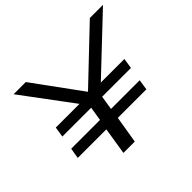

<svg xmlns="http://www.w3.org/2000/svg" viewBox="-157 -921 1136 1136"><g transform="rotate(-45 411.0 -352.5)"><path d="M288 0 315 -170H76L87 -236H328L342 -324H101L111 -389H326L319 -376L74 -705H176L402 -395H386L712 -705H822L474 -376L473 -389H685L675 -324H434L420 -236H660L650 -170H411L383 0Z"/></g></svg>

Font: Nunito Sans 10pt Expanded
Style: Italic
Weight: 400
Width: 7
Italic angle: -9°
Designer: Vernon Adams
Foundry: Vernon Adams
Version: Version 3.101;gftools[0.9.27]